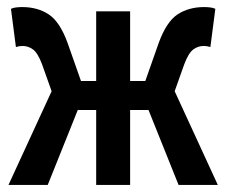

<svg xmlns="http://www.w3.org/2000/svg" viewBox="-20 -523 640 543"><path d="M4 0 126 -265 99 -341Q87 -373 73.5 -383Q60 -393 44 -393Q34 -393 25 -390L11 -498Q17 -501 25.5 -502Q34 -503 43 -503Q86 -503 117.5 -482.5Q149 -462 171 -402L209 -294H252V-491H348V-294H391L429 -402Q451 -462 482.5 -482.5Q514 -503 557 -503Q566 -503 574.5 -502Q583 -501 589 -498L575 -390Q566 -393 556 -393Q540 -393 526.5 -383Q513 -373 501 -341L474 -265L596 0H485L400 -212H348V0H252V-212H200L115 0Z"/></svg>

Font: Source Code Pro Semibold
Style: Regular
Weight: 600
Monospace: yes
Designer: Paul D. Hunt, Teo Tuominen
Foundry: Adobe Systems Incorporated
Version: Version 2.030;PS 1.000;hotconv 16.6.51;makeotf.lib2.5.65220